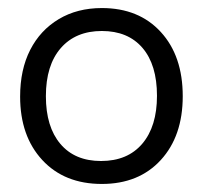

<svg xmlns="http://www.w3.org/2000/svg" viewBox="-20 -759 504 477"><path d="M30 -519Q30 -586 55 -635Q80 -684 126 -711.5Q172 -739 233 -739Q325 -739 379.5 -679.5Q434 -620 434 -520Q434 -421 379.5 -361.5Q325 -302 233 -302Q140 -302 85 -361.5Q30 -421 30 -519ZM94 -520Q94 -444 130 -401.5Q166 -359 231 -359Q297 -359 333.5 -402Q370 -445 370 -521Q370 -598 334 -640Q298 -682 233 -682Q168 -682 131 -639.5Q94 -597 94 -520Z"/></svg>

Font: BDO Grotesk Light
Style: Regular
Weight: 300
Designer: Deni Anggara
Foundry: Lokal Container
Version: Version 2.000